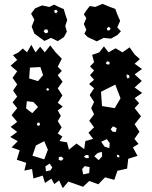

<svg xmlns="http://www.w3.org/2000/svg" viewBox="-20 -951 786 994"><path d="M334 -11 305 23 286 -17 261 2 246 -26 213 -4 201 -42 153 -27 146 -76 106 -68 116 -108 67 -124 82 -173 40 -188 72 -220 33 -242 69 -268 35 -294 69 -320 40 -355 69 -391 45 -421 69 -451 48 -482 69 -514 45 -548 69 -582 35 -611 69 -641 47 -665 76 -680 98 -700 120 -680 142 -719 164 -680 188 -709 212 -680 240 -716 268 -680 300 -647 279 -606 300 -584 279 -562 304 -528 279 -494 303 -457 279 -419 305 -399 279 -379 295 -351 279 -324 299 -292 279 -260 303 -244 288 -221 327 -214 337 -176 376 -208 416 -179 422 -221 462 -232 438 -264 467 -292 442 -326 467 -359 452 -391 467 -423 444 -459 467 -494 441 -516 467 -538 446 -562 467 -586 446 -607 467 -629 457 -667 494 -680 518 -711 542 -680 578 -701 614 -680 651 -706 677 -669 704 -645 677 -621 715 -594 677 -566 714 -532 677 -498 716 -470 677 -443 700 -417 677 -391 710 -349 677 -308 702 -269 676 -232 697 -206 668 -188 692 -144 644 -129 638 -78 588 -67 572 -20 524 -33 489 3 442 -14 410 16ZM547 -630 535 -634 527 -624 536 -617 547 -618ZM189 -604 135 -601 131 -545 177 -531 203 -562ZM648 -562 636 -566 635 -554 641 -544 651 -551ZM604 -442 577 -513 503 -476 508 -402 574 -391ZM232 -492 224 -495 219 -487 227 -481 234 -485ZM153 -423 119 -427 115 -390 147 -365 177 -397ZM184 -316H174L171 -307L177 -298L188 -305ZM584 -288 565 -297 553 -282 563 -269 580 -268ZM533 -231 504 -217 521 -192 546 -184 548 -210ZM209 -220 166 -198 148 -145 209 -126 228 -176ZM507 -165 486 -159 468 -142 491 -122 509 -142ZM596 -148 585 -150 586 -140 593 -135 599 -140ZM438 -148 425 -149 414 -139 427 -132 440 -133ZM299 -140 285 -138 284 -123 298 -119 309 -129ZM251 -84 237 -104 215 -90 218 -64 241 -69ZM444 -86 418 -91 405 -75 411 -48 442 -55ZM434 -759 417 -776 427 -797 414 -827 427 -857 414 -877 427 -897 445 -920 473 -915 511 -931 549 -915 577 -905 587 -877 602 -843 587 -809 606 -789 587 -769 554 -751 517 -755 481 -737ZM158 -777 144 -813 158 -849 141 -880 162 -908 198 -923 236 -915 260 -927 284 -915 310 -904 318 -877 328 -847 318 -817 326 -787 311 -759 279 -738 244 -755 210 -739ZM271 -901 262 -898 261 -889 270 -881 279 -892ZM544 -813 534 -805V-795L545 -793L553 -802ZM226 -798 212 -799 206 -787 217 -778 230 -784Z"/></svg>

Font: Rubik Gemstones
Style: Regular
Weight: 400
Designer: Hubert and Fischer, NaN
Foundry: Hubert and Fischer, NaN
Version: Version 2.200